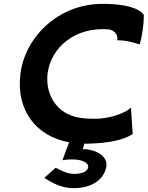

<svg xmlns="http://www.w3.org/2000/svg" viewBox="-20 -735 767 997"><path d="M512 -715C282 -715 109 -541 86 -351C63 -166 164 -28 339 4L304 97C311 96 330 92 361 93C413 94 445 114 437 137C432 157 402 168 366 168C321 168 282 141 269 136L210 189C227 197 283 242 361 242C465 242 521 192 532 131C542 72 470 39 410 39L418 11C433 11 448 11 463 10C591 5 648 -25 669 -39L660 -176C656 -172 648 -167 640 -161C613 -145 562 -124 494 -119C460 -117 427 -119 397 -123C268 -142 215 -252 227 -352C243 -486 368 -599 550 -582C577 -573 593 -555 589 -526C651 -526 695 -505 706 -505C719 -556 727 -608 727 -657C714 -679 663 -715 512 -715Z"/></svg>

Font: Bluebird
Style: ExtObl
Weight: 400
Designer: Jasper
Foundry: Cannot Into Space Fonts
Version: Version 0.98